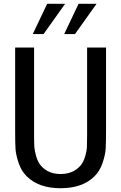

<svg xmlns="http://www.w3.org/2000/svg" viewBox="-20 -976 640 1014"><path d="M324 -956 210 -796H153L229 -956ZM490 -956 376 -796H319L395 -956ZM540 -278Q540 -220 538 -189Q536 -158 521.5 -115Q507 -72 478 -44Q415 18 300 18Q185 18 122 -44Q93 -72 78.5 -115Q64 -158 62 -189Q60 -220 60 -278V-725H160V-259Q160 -220 161.5 -199Q163 -178 171.5 -149Q180 -120 197 -100Q235 -57 300 -57Q365 -57 404 -100Q421 -120 429.5 -149Q438 -178 439 -199Q440 -220 440 -259V-725H540Z"/></svg>

Font: Edlo
Style: Regular
Weight: 400
Monospace: yes
Version: Version 0.01